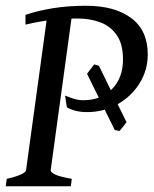

<svg xmlns="http://www.w3.org/2000/svg" viewBox="-21 -650 536 670"><path d="M494.6 -460Q494.6 -404.8 465.8 -358.9Q437 -313 388.7 -285.9Q340.3 -258.8 282.2 -258.8Q242.2 -258.8 212.4 -275.4L206.1 -316.4Q222.7 -309.6 238 -304.9Q253.4 -300.3 269.5 -300.3Q332 -300.3 370.1 -339.4Q408.2 -378.4 408.2 -441.9Q408.2 -496.6 386.2 -527.8Q364.3 -559.1 328.4 -572.3Q292.5 -585.4 251 -585.4Q207.5 -585.4 164.3 -581.1Q121.1 -576.7 67.9 -564V-598.1Q110.8 -612.8 163.6 -621.3Q216.3 -629.9 279.3 -629.9Q379.4 -629.9 437 -586.9Q494.6 -543.9 494.6 -460ZM231.9 -610.4 155.8 -55.7Q155.3 -49.8 169.4 -42Q183.6 -34.2 229.5 -25.9L226.1 0H-1L2.4 -25.9Q33.2 -32.7 51 -40.8Q68.8 -48.8 69.8 -55.7L146 -610.4ZM282.7 -392.6 307.6 -425.3 324.2 -420.4 420.4 -223.6Q415.5 -216.8 408.4 -207.8Q401.4 -198.7 396 -192.9L379.4 -196.3Z"/></svg>

Font: Gentium Book Plus
Style: Italic
Weight: 400
Italic angle: -8°
Designer: Victor Gaultney, Annie Olsen, Iska Routamaa, Becca Hirsbrunner
Foundry: SIL International
Version: Version 6.101